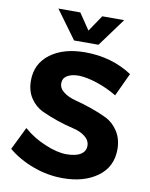

<svg xmlns="http://www.w3.org/2000/svg" viewBox="-99 -992 834 1069"><g transform="rotate(10 318.5 -458.0)"><path d="M143.1 -920.9H267.1L329.1 -829.1L391.1 -920.9H515.1L397.9 -761.2H259.8ZM407.7 -248Q380.9 -269.5 338.9 -278.8Q245.1 -300.8 158.7 -340.3Q117.2 -359.9 89.4 -400.9Q62 -441.9 62 -500Q62 -595.7 136.7 -651.4Q211.4 -707 333 -707Q482.9 -707 599.1 -630.9L538.1 -500Q482.9 -533.2 422.9 -552.7Q309.1 -589.8 254.9 -557.6Q231 -543 231 -514.2Q231 -485.4 258.3 -464.8Q285.2 -444.3 327.1 -433.6Q369.1 -422.9 417.5 -406.2Q465.8 -389.6 506.8 -369.6Q547.9 -349.1 575.2 -307.1Q602.5 -265.1 603 -206.1Q603 -106 525.9 -50.3Q448.7 5.4 329.1 4.9Q244.1 4.9 162.1 -25.4Q80.1 -55.7 20 -106L83 -234.9Q136.2 -188 205.6 -159.2Q274.4 -129.9 327.1 -129.9Q379.9 -129.9 407.7 -147.5Q435.1 -165 435.1 -195.8Q435.1 -226.6 407.7 -248Z"/></g></svg>

Font: TruenoSBd
Style: Demi
Weight: 600
Designer: Julieta Ulanovsky
Foundry: Julieta Ulanovsky
Version: Version 3.001b